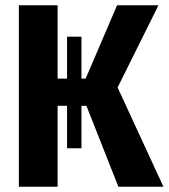

<svg xmlns="http://www.w3.org/2000/svg" viewBox="-20 -713 644 733"><path d="M236 -309H200V0H52V-693H200V-413H236V-573H291V-413H307L427 -693H585L429 -379L604 0H432L310 -309H291V-147H236Z"/></svg>

Font: Fira Mono
Style: Bold
Weight: 700
Monospace: yes
Designer: Carrois Corporate & Edenspiekermann AG
Foundry: Carrois Corporate GbR & Edenspiekermann AG
Version: Version 3.206